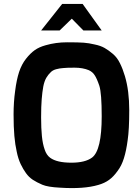

<svg xmlns="http://www.w3.org/2000/svg" viewBox="-20 -952 711 976"><path d="M189 -797 296 -932H400L497 -797H404L345 -857L283 -797ZM53 -261Q49 -306 49 -370Q49 -433 57 -490Q64 -546 77 -586Q90 -625 112 -653Q134 -681 156.5 -697Q179 -713 212 -722Q264 -737 321 -737Q379 -737 405 -735Q432 -733 461 -726Q491 -720 512 -708Q533 -696 554.5 -677.5Q576 -659 590 -630Q604 -602 615 -565Q637 -491 637 -392Q637 -293 629 -240Q622 -186 610 -148Q598 -109 577 -82Q557 -54 535 -38Q512 -21 480 -12Q406 10 285 2Q223 -1 195 -13Q167 -25 147 -38Q126 -52 112 -72Q98 -91 85 -118Q72 -146 65 -181Q57 -216 53 -261ZM192 -448Q189 -411 189 -355Q189 -299 193 -260Q197 -220 207 -192Q216 -164 235 -150Q269 -125 343 -125Q413 -125 448 -151Q497 -188 497 -361Q497 -478 485 -516Q472 -554 461 -570Q451 -586 432 -595Q401 -608 359 -608Q317 -608 301 -606Q284 -605 265 -600Q247 -595 237 -584Q226 -574 215 -556Q205 -538 200 -512Q195 -485 192 -448Z"/></svg>

Font: Mina
Style: Bold
Weight: 700
Version: Version 1.000